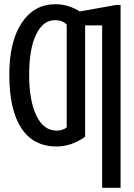

<svg xmlns="http://www.w3.org/2000/svg" viewBox="-20 -689 640 916"><path d="M386.2 -36.6Q321.3 9.8 249.5 9.8Q139.2 9.8 81.8 -77.6Q24.4 -165 24.4 -332.5Q24.4 -490.7 83.5 -579.8Q142.6 -668.9 244.6 -668.9Q305.7 -668.9 360.8 -634.3L534.2 -665.5H555.2V207H467.3V-567.9H386.2ZM298.3 -571.8Q277.3 -592.8 242.7 -592.8Q185.1 -592.8 152.1 -523.9Q119.1 -455.1 119.1 -332.5Q119.1 -209 153.6 -137.5Q188 -65.9 249.5 -65.9Q279.8 -65.9 298.3 -81.5Z"/></svg>

Font: Courier New
Style: Regular
Weight: 400
Designer: Steve Matteson
Foundry: Ascender Corporation
Version: Version 2.00.3